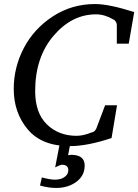

<svg xmlns="http://www.w3.org/2000/svg" viewBox="-20 -707 684 950"><path d="M644 -647 617 -491H558V-584Q558 -592 552.5 -600.5Q547 -609 540 -611Q498 -636 455 -636Q335 -636 244.5 -529.5Q154 -423 154 -256Q154 -148 212 -91.5Q270 -35 359 -35Q392 -35 434 -52Q449 -54 457 -72L500 -186H559L532 -24Q412 16 326 16Q187 16 117.5 -66.5Q48 -149 48 -267Q48 -374 98 -469.5Q148 -565 241.5 -626Q335 -687 450 -687Q521 -687 644 -647ZM399 112Q399 162 358 192.5Q317 223 258 223Q220 223 178 211L187 171Q228 182 252 182Q264 182 277.5 179Q291 176 304.5 164.5Q318 153 318 135Q318 108 285 108Q280 108 253 121L281 -24H333L317 61Q327 59 332 59Q399 59 399 112Z"/></svg>

Font: Veleka
Style: Italic
Weight: 400
Italic angle: -12°
Designer: Stefan Peev, Context Ltd, 2016; SIL International, 1997-2014.
Foundry: Stefan Peev, Context Ltd, 2016
Version: Version 1.000